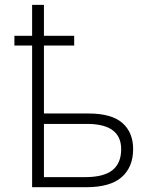

<svg xmlns="http://www.w3.org/2000/svg" viewBox="-20 -780 634 800"><path d="M163.1 -759.8V-630.9H289.1V-590.3H163.1V-307.1H348.6Q444.8 -307.1 489.7 -267.8Q534.7 -228.5 534.7 -158.7Q534.7 -84 487.1 -42Q439.5 0 339.4 0H113.8V-590.3H40V-630.9H113.8V-759.8ZM342.8 -263.7H163.1V-42H335.4Q412.1 -42 448.5 -71Q484.9 -100.1 484.9 -158.2Q484.9 -263.7 342.8 -263.7Z"/></svg>

Font: Open Sans Light
Style: Regular
Weight: 300
Designer: Monotype Design Team
Foundry: Monotype Imaging Inc.
Version: Version 3.000; ttfautohint (v1.8.4)